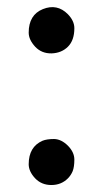

<svg xmlns="http://www.w3.org/2000/svg" viewBox="-20 -515 291 542"><path d="M61 -51.3Q61 -100.6 100.1 -117.7Q112.3 -122.6 132.8 -122.6Q153.3 -122.1 171.9 -103.5Q189.9 -85 189.9 -64.5Q189.9 -43.9 185.1 -31.7Q180.2 -20 171.4 -11.2Q152.8 7.3 125 7.3Q97.2 7.3 79.1 -11.7Q61 -31.2 61 -51.3ZM61 -422.9Q61 -473.1 101.1 -489.3Q141.1 -505.4 171.4 -475.1Q189.9 -456.1 189.9 -435.5Q189.9 -401.4 171.9 -383.3Q153.8 -365.2 125.5 -364.3Q97.7 -363.8 79.6 -382.8Q61 -402.8 61 -422.9Z"/></svg>

Font: Lato-Medium
Style: Regular
Weight: 500
Designer: Lukasz Dziedzic
Foundry: tyPoland Lukasz Dziedzic
Version: Version 2.006; 2014-01-15